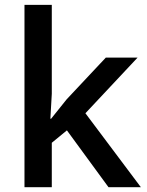

<svg xmlns="http://www.w3.org/2000/svg" viewBox="-20 -780 612 800"><path d="M192.9 -285.2 257.8 -366.2 420.9 -540H553.2L335.9 -308.1L566.9 0H432.1L258.8 -236.8L195.8 -185.1V0H82V-759.8H195.8V-389.2L189.9 -285.2Z"/></svg>

Font: f1_25643          
Style: Regular
Weight: 600
Foundry: Ascender Corporation
Version: Version 1.10